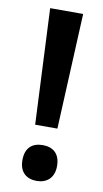

<svg xmlns="http://www.w3.org/2000/svg" viewBox="-84 -755 435 808"><g transform="rotate(10 133.5 -351.0)"><path d="M181 -220 204 -714H63L86 -220ZM59 -64C59 -12 90 12 133 12C174 12 207 -12 207 -64C207 -119 175 -141 133 -141C89 -141 59 -118 59 -64Z"/></g></svg>

Font: Noto Sans Myanmar UI SemiCondensed SemiBold
Style: Regular
Weight: 600
Width: 4
Designer: Monotype Design Team
Foundry: Monotype Imaging Inc.
Version: Version 2.103